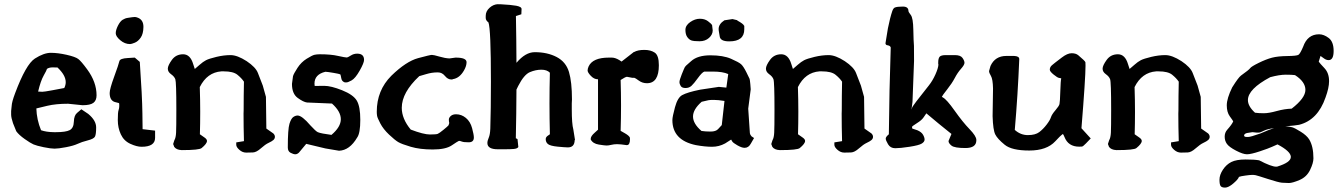

<svg xmlns="http://www.w3.org/2000/svg" viewBox="-20 -688 6301 900"><path d="M200.2 -365.2Q199.2 -359.4 184.8 -334Q170.4 -308.6 158.7 -258.8Q169.4 -257.8 178.2 -257.8Q187 -257.8 223.9 -264.6Q260.7 -271.5 281.2 -275.4Q288.1 -289.1 288.1 -302.7Q288.1 -335.4 249.5 -371.6Q241.7 -372.1 226.6 -372.1Q210.4 -372.1 200.2 -365.2ZM233.4 -68.4H241.2Q288.6 -68.4 306.9 -78.1Q325.2 -87.9 326.2 -117.7Q327.1 -147.5 341.8 -159.2L361.3 -175.8L394 -153.8L394.5 -153.3Q430.7 -123 430.7 -90.8Q430.7 -58.6 425.3 -47.9Q419.9 -37.1 391.1 -29.8Q362.3 -22.5 343.8 -13.7Q325.2 -4.9 289.3 2Q253.4 8.8 235.8 8.8Q218.3 8.8 184.8 2Q151.4 -4.9 137.2 -11Q123 -17.1 95.7 -36.4Q68.4 -55.7 56.2 -72.8L41 -110.4Q32.2 -136.7 32.2 -150.4V-167.5L34.7 -191.4Q35.2 -209.5 50.8 -251Q101.6 -386.7 143.6 -413.6Q185.5 -440.4 218.3 -440.4Q251 -440.4 292 -431.2Q333 -421.9 346.7 -411.6Q360.4 -401.4 388.7 -362.8Q432.6 -303.2 432.6 -241.2Q432.6 -217.3 418 -206.1Q403.3 -194.8 367.2 -194.8H366.7L299.3 -201.7Q242.2 -201.7 201.7 -192.1Q161.1 -182.6 150.4 -179.7Q151.9 -127.4 172.4 -77.6Q196.8 -68.8 233.4 -68.4Z M627.4 -604.5Q652.3 -593.8 652.3 -562.5Q652.3 -562 652.3 -561.5Q651.9 -529.3 639.6 -511.7Q627.4 -494.1 611.8 -487.8Q596.2 -481.4 589.4 -481.4Q564.9 -481.4 543.7 -499.5Q522.5 -517.6 522.5 -532.2Q522.5 -546.9 532.7 -567.4Q543 -587.9 554.7 -595.2Q566.4 -602.5 578.6 -604.2Q590.8 -606 598.6 -607.2Q606.4 -608.4 612.1 -608.4Q617.7 -608.4 627.4 -604.5ZM611.8 -418Q623.5 -407.7 635.3 -397.9Q646.5 -236.3 647.5 -156.7L648.4 -82.5L707 -75.7V-42Q707 0 643.6 0Q621.1 0 590.8 -13.9Q560.5 -27.8 546.4 -58.3Q532.2 -88.9 532.2 -125Q532.2 -161.1 535.6 -171.1Q539.1 -181.2 539.1 -191.4Q539.1 -201.7 538.1 -204.6Q534.7 -205.1 532.7 -206.1Q523.9 -208 517.6 -210Q494.1 -217.8 494.1 -252Q494.1 -271 515.1 -328.4Q536.1 -385.7 539.6 -401.4Q542.5 -414.1 579.1 -416Q595.7 -417 611.8 -418Z M1017.6 -353.5Q950.7 -348.6 916.5 -279.8Q918.5 -219.2 918.5 -164.3Q918.5 -109.4 917 -58.6Q926.8 -51.3 938.5 -43.5Q950.2 -35.6 950.2 -27.3Q950.2 -14.6 925.3 5.9Q914.1 15.6 834 15.6H831.5Q806.2 14.6 795.9 -0.5V-2L792 -11.7V-14.2L797.4 -30.8Q804.2 -42 805.4 -66.4Q806.6 -90.8 806.6 -174.3Q806.6 -303.7 801.8 -316.7Q796.9 -329.6 781.7 -340.3Q766.6 -351.1 766.6 -366Q766.6 -380.9 785.6 -407.2Q804.7 -433.6 838.4 -433.6Q872.1 -433.6 885.7 -387.2Q889.6 -373.5 893.1 -364.7Q900.4 -370.6 916 -384.5Q931.6 -398.4 945.8 -405.8Q960 -413.1 994.6 -421.4Q1029.3 -429.7 1060.8 -429.7Q1092.3 -429.7 1136.2 -401.4Q1178.7 -373 1189 -345.7Q1199.2 -318.4 1211.9 -286.6L1226.6 -233.9L1228.5 -85.4L1261.2 -62.5Q1268.6 -55.2 1268.6 -46.6Q1268.6 -38.1 1261.5 -31.7Q1254.4 -25.4 1239 -18.3Q1223.6 -11.2 1202.9 7.3Q1182.1 25.9 1165.8 26.6Q1149.4 27.3 1134.3 27.3H1133.8Q1116.7 27.3 1102.1 14.4Q1087.4 1.5 1087.4 -9.3V-20.5L1123.5 -26.4Q1121.6 -92.8 1121.6 -155.3Q1122.1 -163.1 1122.1 -170.9Q1122.1 -240.7 1123.5 -305.2Q1112.3 -321.8 1092.8 -337.6Q1073.2 -353.5 1029.3 -353.5Z M1654.3 -436.5Q1686.5 -436.5 1686.5 -407.2Q1686.5 -393.1 1666 -356.9Q1645.5 -320.8 1628.4 -311.3Q1611.3 -301.8 1604.5 -301.8H1596.2L1594.2 -302.7Q1582 -307.1 1579.6 -321.8Q1577.1 -336.4 1575.2 -339.4Q1570.3 -341.8 1543.5 -346.4Q1516.6 -351.1 1505.4 -351.6Q1454.1 -339.4 1454.1 -295.9Q1454.1 -290.5 1455.1 -285.2H1461.9Q1468.3 -285.6 1500 -285.6Q1531.7 -285.6 1583.7 -264.9Q1635.7 -244.1 1652.3 -216.6Q1668.9 -189 1668.9 -126.2Q1668.9 -63.5 1654.3 -43.5Q1619.1 16.6 1569.3 18.6L1505.4 7.8L1415.5 -13.7L1381.3 27.3Q1373 35.2 1364.3 35.2Q1355.5 35.2 1342.3 28.3Q1329.1 21.5 1329.1 3.4Q1329.1 -83 1336.9 -107.9Q1344.7 -132.8 1355 -139.6Q1365.2 -146.5 1375 -146.5Q1395.5 -146.5 1435.1 -100.1Q1460 -72.8 1469.7 -68.4Q1484.9 -62 1533.7 -55.7Q1577.6 -92.8 1577.6 -129.2Q1577.6 -165.5 1536.1 -202.6L1420.4 -207.5H1419.4Q1402.3 -209.5 1375.5 -229Q1348.6 -248.5 1348.6 -294.4V-294.9L1353.5 -331.1Q1356.9 -342.8 1374.3 -369.6Q1391.6 -396.5 1417.5 -412.6Q1443.4 -428.7 1454.3 -431.2Q1465.3 -433.6 1479.5 -433.6Q1531.7 -433.6 1564.9 -425.8Q1597.7 -418.5 1605.5 -418.5Q1605.5 -418.5 1606.4 -418.5Q1611.3 -419.4 1624.8 -428Q1638.2 -436.5 1654.3 -436.5Z M2201.2 -43.5Q2201.2 -21 2177.2 -21Q2153.3 -21 2145 -24.4Q2134.8 -28.8 2130.1 -27.1Q2125.5 -25.4 2097.2 -6.3Q2068.8 12.7 2008.5 12.7Q1948.2 12.7 1905.3 0Q1862.3 -12.7 1846.7 -22Q1831.1 -31.2 1803.7 -57.1Q1776.4 -83 1762.7 -109.4Q1749 -135.7 1747.6 -145Q1746.1 -154.3 1746.1 -164.1Q1746.1 -264.6 1814.5 -333Q1883.8 -400.4 1939.9 -415.5Q1996.1 -430.7 2004.4 -430.7Q2012.7 -430.7 2039.3 -422.9Q2065.9 -415 2086.9 -414.1L2115.2 -418H2116.2Q2167 -418 2167 -396.5Q2167 -378.9 2155.3 -358.4Q2134.3 -321.3 2102.1 -316.9L2100.6 -315.4H2095.7Q2079.1 -315.4 2065.7 -332Q2052.2 -348.6 2033.2 -348.6H2028.8Q2004.4 -348.6 1977.8 -340.6Q1951.2 -332.5 1945.3 -331.1Q1863.3 -254.4 1863.3 -182.6Q1863.3 -131.3 1905.3 -80.6Q1965.8 -57.6 1995.1 -57.6Q2024.4 -57.6 2031.7 -60.5Q2039.1 -63.5 2058.8 -79.6Q2078.6 -95.7 2082.5 -100.6L2085.9 -111.3Q2084 -118.7 2084 -127.4Q2084 -136.2 2093 -144.3Q2102.1 -152.3 2117.2 -152.3H2118.2Q2143.1 -152.3 2163.8 -135.3Q2184.6 -118.2 2192.9 -87.4Q2201.2 -56.6 2201.2 -43.5Z M2557.6 -347.2Q2543.9 -361.3 2517.6 -361.3Q2491.2 -361.3 2463.9 -349.9Q2436.5 -338.4 2409.2 -285.2L2400.9 -268.1Q2400.4 -154.3 2397.9 -40L2405.8 -36.1L2409.7 1Q2405.3 8.8 2388.2 10.3Q2371.1 11.7 2345.5 11.7Q2319.8 11.7 2313.5 11.7Q2264.6 11.7 2264.6 -17.6Q2264.6 -28.3 2271 -42.7Q2277.3 -57.1 2278.3 -85.4Q2281.2 -171.4 2281.2 -305.7Q2281.2 -553.2 2269.5 -583Q2256.8 -592.3 2256.8 -604V-613.8Q2256.8 -635.3 2274.9 -651.6Q2293 -668 2315.4 -668.5V-668H2326.2H2326.7Q2376 -665.5 2399.9 -661.1Q2425.8 -656.2 2424.8 -645L2423.8 -621.1Q2411.1 -616.7 2398.4 -612.8Q2400.4 -503.4 2400.9 -393.6Q2442.9 -443.4 2486.3 -443.4H2487.3Q2545.9 -443.4 2589.4 -420.7Q2632.8 -397.9 2647 -350.8Q2661.1 -303.7 2661.1 -221.7L2660.2 -203.6V-175.8Q2660.2 -107.4 2667.5 -81.1L2675.3 -32.2L2673.8 -30.8Q2672.9 2.9 2642.1 2.9Q2629.9 2.9 2594.7 -0.5Q2559.6 -3.9 2548.8 -12.5Q2538.1 -21 2538.1 -35.6V-38.1L2539.1 -40.5V-42L2540 -43.5Q2543 -49.8 2557.6 -58.6Q2555.7 -130.9 2555.7 -202.9Q2555.7 -274.9 2557.6 -347.2Z M2917 -7.8Q2887.7 -12.2 2872.8 -12.2Q2857.9 -12.2 2845.2 -9Q2832.5 -5.9 2823.5 -5.9Q2814.5 -5.9 2787.1 -10.3Q2759.3 -14.6 2749 -34.2V-37.1Q2749 -49.8 2767.6 -65.9L2783.2 -80.1V-316.4H2782.2Q2764.6 -316.4 2749.5 -332.5Q2734.4 -348.6 2734.4 -357.4Q2734.4 -366.2 2739.3 -377Q2758.8 -418 2834 -418H2847.7Q2863.8 -418 2883.3 -406.2L2893.6 -399.4L2951.2 -444.3H2952.6Q2970.2 -454.1 3000.2 -454.1Q3030.3 -454.1 3049.3 -441.2Q3068.4 -428.2 3068.4 -382.3Q3068.4 -297.9 3012.7 -297.9Q2991.2 -297.9 2974.6 -310.1Q2958 -322.3 2953.6 -323.2H2944.3L2918.5 -328.1Q2910.6 -327.1 2889.2 -313Q2891.1 -252.4 2891.1 -193.1Q2891.1 -133.8 2889.2 -74.7Q2895 -71.3 2909.7 -63Q2928.7 -52.2 2932.6 -43L2933.1 -36.1Q2933.1 -7.8 2918.5 -7.8Z M3398.9 -494.1H3397.9Q3356 -494.1 3353.5 -518.1L3349.1 -544.4Q3348.6 -548.3 3348.6 -551.8Q3348.6 -575.2 3375.5 -592.8L3413.6 -598.6L3436 -593.3V-591.8Q3464.8 -576.2 3467.8 -567.4H3468.8V-550.8Q3468.8 -494.1 3398.9 -494.1ZM3320.8 -545.4Q3320.8 -525.9 3303.5 -510.3Q3286.1 -494.6 3259 -494.6Q3231.9 -494.6 3220.9 -498.5Q3210 -502.4 3201.4 -514.6Q3192.9 -526.9 3192.9 -547.9Q3192.9 -568.8 3215.3 -584.5Q3237.8 -600.1 3260.5 -600.1Q3283.2 -600.1 3298.3 -588.9Q3313.5 -577.6 3317.9 -570.3ZM3376 -214.8Q3345.7 -219.7 3326.2 -219.7Q3306.6 -219.7 3301 -218.3Q3295.4 -216.8 3269 -210.9Q3228.5 -175.3 3228.5 -141.8Q3228.5 -108.4 3268.1 -74.2Q3286.1 -71.3 3310.8 -71.3Q3335.4 -71.3 3345.9 -82.8Q3356.4 -94.2 3363.3 -101.6Q3369.6 -158.7 3376 -214.8ZM3499 -269.5V-269L3487.3 -178.7L3495.1 -63.5Q3496.1 -56.2 3502.9 -48.8L3514.6 -41L3500 -15.6Q3489.3 4.9 3470.7 4.9H3469.7Q3457 4.9 3436.5 -6.8Q3416 -18.6 3412.4 -24.9Q3408.7 -31.2 3407.2 -33.7L3378.9 -15.6Q3350.1 0 3317.6 0Q3285.2 0 3241.7 -7.8Q3131.8 -30.8 3131.8 -125Q3131.8 -140.6 3144 -185.5Q3156.2 -230.5 3177.7 -242.2Q3201.7 -255.4 3261.7 -267.6L3349.6 -280.8L3384.8 -277.3Q3389.2 -309.1 3393.6 -340.8Q3368.2 -352.5 3321.3 -352.5H3281.7Q3271 -349.1 3251.7 -322.5Q3232.4 -295.9 3221.2 -285.6Q3210 -275.4 3193.4 -275.4Q3176.8 -275.4 3170.9 -284.9Q3165 -294.4 3165 -303.5Q3165 -312.5 3175.8 -339.8Q3188 -370.1 3190.4 -373.8Q3192.9 -377.4 3196 -380.4Q3199.2 -383.3 3201.7 -385.5Q3204.1 -387.7 3209.7 -392.6Q3215.3 -397.5 3219.7 -401.4Q3250 -428.7 3309.8 -428.7Q3369.6 -428.7 3406.5 -412.6Q3443.4 -396.5 3454.1 -386.7Q3464.8 -377 3478.5 -349.6Q3492.2 -322.3 3493.7 -318.4Q3495.1 -314.5 3497.1 -293.9Q3499 -273.4 3499 -269.5Z M3821.3 -353.5Q3754.4 -348.6 3720.2 -279.8Q3722.2 -219.2 3722.2 -164.3Q3722.2 -109.4 3720.7 -58.6Q3730.5 -51.3 3742.2 -43.5Q3753.9 -35.6 3753.9 -27.3Q3753.9 -14.6 3729 5.9Q3717.8 15.6 3637.7 15.6H3635.3Q3609.9 14.6 3599.6 -0.5V-2L3595.7 -11.7V-14.2L3601.1 -30.8Q3607.9 -42 3609.1 -66.4Q3610.4 -90.8 3610.4 -174.3Q3610.4 -303.7 3605.5 -316.7Q3600.6 -329.6 3585.4 -340.3Q3570.3 -351.1 3570.3 -366Q3570.3 -380.9 3589.4 -407.2Q3608.4 -433.6 3642.1 -433.6Q3675.8 -433.6 3689.5 -387.2Q3693.4 -373.5 3696.8 -364.7Q3704.1 -370.6 3719.7 -384.5Q3735.4 -398.4 3749.5 -405.8Q3763.7 -413.1 3798.3 -421.4Q3833 -429.7 3864.5 -429.7Q3896 -429.7 3939.9 -401.4Q3982.4 -373 3992.7 -345.7Q4002.9 -318.4 4015.6 -286.6L4030.3 -233.9L4032.2 -85.4L4064.9 -62.5Q4072.3 -55.2 4072.3 -46.6Q4072.3 -38.1 4065.2 -31.7Q4058.1 -25.4 4042.7 -18.3Q4027.3 -11.2 4006.6 7.3Q3985.8 25.9 3969.5 26.6Q3953.1 27.3 3938 27.3H3937.5Q3920.4 27.3 3905.8 14.4Q3891.1 1.5 3891.1 -9.3V-20.5L3927.2 -26.4Q3925.3 -92.8 3925.3 -155.3Q3925.8 -163.1 3925.8 -170.9Q3925.8 -240.7 3927.2 -305.2Q3916 -321.8 3896.5 -337.6Q3877 -353.5 3833 -353.5Z M4142.1 -555.2Q4151.9 -604.5 4162.6 -636.2Q4167.5 -649.9 4174.8 -652.8Q4185.5 -657.2 4211.9 -657.2Q4238.3 -657.2 4238.3 -636.7Q4238.3 -631.8 4249.3 -617.7Q4260.3 -603.5 4261.2 -548.8Q4262.2 -495.1 4264.2 -472.7L4264.6 -402.3L4257.3 -210.4L4252.9 -175.8H4253.4Q4254.4 -176.8 4255.4 -183.1Q4256.3 -190.4 4334.5 -288.1Q4351.6 -309.6 4364.7 -338.9Q4377.9 -368.2 4378.9 -385.7L4377.9 -387.7V-395.5Q4377.9 -414.1 4384.5 -421.9Q4391.1 -429.7 4413.6 -429.7H4456.1Q4482.4 -429.7 4491.7 -416.5Q4501 -403.3 4501 -393.6Q4501 -383.8 4484.9 -365.7Q4468.8 -347.7 4455.6 -322.5Q4442.4 -297.4 4419.9 -269Q4397.5 -240.7 4395 -234.4Q4395.5 -233.4 4399.9 -231Q4417 -222.7 4455.1 -168.9Q4493.2 -115.2 4524.4 -83Q4556.6 -49.8 4556.6 -32.2V-31.7V-30.3Q4556.6 5.9 4505.4 5.9Q4454.1 5.9 4440.2 -5.4Q4426.3 -16.6 4426.3 -26.4V-27.3L4439.9 -60.1Q4380.4 -107.4 4322.3 -156.7Q4318.4 -151.4 4309.3 -137.9Q4300.3 -124.5 4279.8 -111.8Q4254.9 -96.2 4254.9 -93Q4254.9 -89.8 4256.3 -85.4L4279.8 -77.6Q4299.3 -69.3 4306.6 -56.6Q4314 -43.9 4314 -33.7Q4314 -23.4 4300.8 -15.1Q4287.6 -6.8 4243.4 0Q4199.2 6.8 4176.5 6.8Q4153.8 6.8 4142.8 -11.7Q4131.8 -30.3 4131.8 -38.3Q4131.8 -46.4 4146.5 -58.6Q4148.4 -263.2 4155.3 -465.3Q4153.3 -472.7 4143.6 -475.1Q4127 -476.1 4131.8 -492.2Z M5034.2 -429.2Q5066.9 -401.9 5067.9 -396Q5068.4 -391.6 5068.4 -380.4Q5068.4 -322.3 5049.3 -86.9L5092.8 -39.1L5070.3 -15.6Q5056.6 -1.5 5051.8 -1Q5045.9 -0.5 5038.6 -0.5Q4987.3 -0.5 4969.7 -45.9Q4965.8 -55.7 4962.4 -60.1Q4948.2 -49.8 4926.8 -25.9Q4886.7 17.6 4804.7 17.6Q4722.7 17.6 4689.5 -9.5Q4656.2 -36.6 4645.5 -57.4Q4634.8 -78.1 4632.8 -143.6L4634.8 -273.4Q4633.8 -317.4 4625 -332Q4616.2 -346.7 4616.2 -354.5V-355L4623 -378.9Q4644.5 -425.8 4697.3 -425.8H4733.4Q4757.8 -424.8 4757.8 -411.1V-410.6Q4751 -243.2 4736.8 -79.1Q4763.7 -54.7 4798.3 -54.7Q4833 -54.7 4851.6 -68.8Q4870.1 -83 4886 -103.8Q4901.9 -124.5 4906.2 -138.2Q4910.6 -151.9 4927.2 -171.1Q4943.8 -190.4 4946.3 -200Q4948.7 -209.5 4950.2 -260.3Q4951.7 -311 4954.6 -320.8Q4951.7 -321.8 4944.3 -322.8Q4937 -323.7 4918.9 -338.4Q4900.9 -353 4900.9 -361.3Q4900.9 -373.5 4910.9 -382.1Q4920.9 -390.6 4925.8 -394.3Q4930.7 -397.9 4957 -418.2Q4983.4 -438.5 5003.2 -438.5Q5022.9 -438.5 5034.2 -429.2Z M5399.4 -353.5Q5332.5 -348.6 5298.3 -279.8Q5300.3 -219.2 5300.3 -164.3Q5300.3 -109.4 5298.8 -58.6Q5308.6 -51.3 5320.3 -43.5Q5332 -35.6 5332 -27.3Q5332 -14.6 5307.1 5.9Q5295.9 15.6 5215.8 15.6H5213.4Q5188 14.6 5177.7 -0.5V-2L5173.8 -11.7V-14.2L5179.2 -30.8Q5186 -42 5187.3 -66.4Q5188.5 -90.8 5188.5 -174.3Q5188.5 -303.7 5183.6 -316.7Q5178.7 -329.6 5163.6 -340.3Q5148.4 -351.1 5148.4 -366Q5148.4 -380.9 5167.5 -407.2Q5186.5 -433.6 5220.2 -433.6Q5253.9 -433.6 5267.6 -387.2Q5271.5 -373.5 5274.9 -364.7Q5282.2 -370.6 5297.9 -384.5Q5313.5 -398.4 5327.6 -405.8Q5341.8 -413.1 5376.5 -421.4Q5411.1 -429.7 5442.6 -429.7Q5474.1 -429.7 5518.1 -401.4Q5560.5 -373 5570.8 -345.7Q5581.1 -318.4 5593.8 -286.6L5608.4 -233.9L5610.4 -85.4L5643.1 -62.5Q5650.4 -55.2 5650.4 -46.6Q5650.4 -38.1 5643.3 -31.7Q5636.2 -25.4 5620.8 -18.3Q5605.5 -11.2 5584.7 7.3Q5564 25.9 5547.6 26.6Q5531.2 27.3 5516.1 27.3H5515.6Q5498.5 27.3 5483.9 14.4Q5469.2 1.5 5469.2 -9.3V-20.5L5505.4 -26.4Q5503.4 -92.8 5503.4 -155.3Q5503.9 -163.1 5503.9 -170.9Q5503.9 -240.7 5505.4 -305.2Q5494.1 -321.8 5474.6 -337.6Q5455.1 -353.5 5411.1 -353.5Z M6050.3 -335.9Q6036.1 -337.9 6006.8 -337.9Q5977.5 -337.9 5934.1 -326.2Q5829.6 -270.5 5829.6 -218.8Q5829.6 -189.9 5862.8 -159.7Q5879.9 -157.2 5903.8 -157.2Q5927.7 -157.2 5964.6 -167.5Q6001.5 -177.7 6034.7 -178.7Q6099.1 -228.5 6099.1 -266.6Q6099.1 -304.7 6050.3 -335.9ZM6069.3 -103Q6055.7 -100.1 6004.9 -95.7Q6024.9 -95.2 6037.6 -91.3Q6050.3 -87.4 6077.6 -70.3Q6105 -53.2 6116.7 -34.7Q6136.7 -2 6136.7 54.2Q6136.7 76.2 6120.8 108.9Q6105 141.6 6071.5 155.8Q6038.1 169.9 6022 169.9Q6005.9 169.9 5989.3 168.5Q5972.7 167 5923.1 150.9Q5873.5 134.8 5866 133.3Q5858.4 131.8 5849.4 131.8Q5840.3 131.8 5817.4 135Q5794.4 138.2 5787.6 141.1Q5784.2 152.3 5761.2 171.9Q5738.3 191.4 5722.7 191.4Q5707 191.4 5701.7 184.1Q5696.3 176.8 5696.3 154.3Q5696.3 131.8 5712.4 107.4Q5728.5 83 5752 71.3Q5775.4 59.6 5818.6 59.6Q5861.8 59.6 5882.3 63.5Q5939.5 93.3 5961.9 93.3Q5964.8 93.3 5967.3 92.8Q6030.8 73.2 6030.8 47.9V47.4V46.4Q6029.3 21 5968.3 -11.2Q5960 -7.8 5943.1 0Q5926.3 7.8 5885 21.5Q5843.8 35.2 5825.2 35.2Q5806.6 35.2 5773.9 18.1Q5741.2 1 5731 -13.7Q5720.7 -28.3 5720.7 -47.4Q5720.7 -66.4 5732.4 -79.6Q5755.4 -105.5 5760.7 -119.1Q5758.8 -123.5 5744.6 -142.8Q5730.5 -162.1 5730.5 -194.3Q5730.5 -226.6 5756.3 -279.3L5756.8 -279.8Q5785.2 -325.2 5797.4 -334Q5835 -360.8 5840.1 -368.4Q5845.2 -376 5879.9 -393.1Q5914.6 -410.2 5942.1 -417.5Q5969.7 -424.8 6014.2 -425.3Q6058.6 -425.8 6066.7 -431.2Q6074.7 -436.5 6088.4 -468.8Q6108.9 -527.3 6163.1 -527.3Q6185.5 -527.3 6208.5 -509.8Q6231.4 -492.2 6231.4 -449.2Q6231.4 -406.2 6208 -406.2Q6196.3 -406.2 6185.5 -414.6Q6174.8 -422.9 6169.9 -425.8L6161.6 -398.9Q6166.5 -391.6 6188.2 -368.7Q6210 -345.7 6210 -308.1V-307.1Q6210 -276.4 6193.4 -231Q6156.7 -125 6069.3 -103ZM5952.1 -87.4Q5918.9 -83 5903.3 -74.7Q5887.7 -66.4 5879.9 -66.4H5870.6L5852.1 -68.4H5850.1L5834.5 -65.9Q5812.5 -64 5811.5 -52.7L5814.5 -47.4Q5818.4 -45.9 5830.1 -45.9Q5841.8 -45.9 5887.2 -62Q5934.1 -82.5 5952.1 -87.4Z"/></svg>

Font: Drukaatie burti
Style: Demi
Weight: 600
Version: Version 0.14